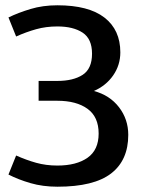

<svg xmlns="http://www.w3.org/2000/svg" viewBox="-20 -630 538 726"><path d="M197 76Q142 76 95.5 62.5Q49 49 12 30L41 -42Q79 -25 116.5 -14.5Q154 -4 197 -4Q269 -4 311 -33.5Q353 -63 353 -125Q353 -188 311 -218.5Q269 -249 197 -249H126V-324H197Q257 -324 292.5 -347Q328 -370 328 -427Q328 -483 292.5 -506.5Q257 -530 197 -530Q154 -530 116.5 -519.5Q79 -509 41 -492L12 -564Q49 -582 95.5 -596Q142 -610 197 -610Q315 -610 375 -563.5Q435 -517 435 -432Q435 -384 408 -345Q381 -306 335 -286Q395 -270 430 -224.5Q465 -179 465 -120Q465 -24 400 26Q335 76 197 76Z"/></svg>

Font: Epunda Sans Medium
Style: Regular
Weight: 500
Designer: Simon Atzbach
Foundry: typofactur
Version: Version 2.204; ttfautohint (v1.8.4.7-5d5b)